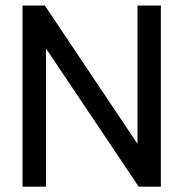

<svg xmlns="http://www.w3.org/2000/svg" viewBox="-20 -678 676 707"><path d="M572.3 9.3H490.7L149.4 -499.5V9.3H63V-657.7H145L486.3 -148.4V-657.7H572.3Z"/></svg>

Font: Potro Sans Bangla SemiBold
Style: Regular
Weight: 600
Designer: Jayed Ahsan Saad
Foundry: Codepotro
Version: Potro Sans Bangla;Version 0.996;CodepotroFonts;